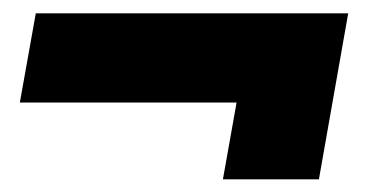

<svg xmlns="http://www.w3.org/2000/svg" viewBox="-20 -338 575 295"><path d="M322.5 -62.5H470L515 -317.5H35L10.5 -180.5H343.5Z"/></svg>

Font: Anybody Black
Style: Italic
Weight: 900
Italic angle: -10°
Designer: Tyler Finck
Foundry: Etcetera Type Company
Version: Version 1.113;gftools[0.9.25]